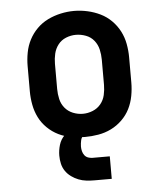

<svg xmlns="http://www.w3.org/2000/svg" viewBox="-53 -587 706 833"><g transform="rotate(-5 300.0 -171.0)"><path d="M300 8Q271 8 241.5 3Q212 -2 185.5 -15Q159 -28 137.5 -49Q116 -70 103 -96Q90 -122 84.5 -151.5Q79 -181 79 -210V-320Q79 -349 84.5 -378.5Q90 -408 103.5 -434Q117 -460 138 -481Q159 -502 185.5 -515Q212 -528 241.5 -534.5Q271 -541 300 -541Q329 -541 358.5 -534.5Q388 -528 414.5 -515Q441 -502 462 -481Q483 -460 496.5 -434Q510 -408 515.5 -378.5Q521 -349 521 -320V-210Q521 -181 515.5 -151.5Q510 -122 497 -96Q484 -70 462.5 -49Q441 -28 414.5 -15Q388 -2 358.5 3Q329 8 300 8ZM300 -93Q322 -93 343 -101.5Q364 -110 378 -127Q392 -144 397 -166Q402 -188 402 -210V-320Q402 -342 397 -364Q392 -386 378 -403.5Q364 -421 342.5 -429Q321 -437 299 -437Q277 -437 256 -428.5Q235 -420 221.5 -402.5Q208 -385 203 -363.5Q198 -342 198 -320V-210Q198 -188 203 -166Q208 -144 222 -127Q236 -110 257 -101.5Q278 -93 300 -93ZM325 199Q307 199 289.5 197Q272 195 255.5 188.5Q239 182 224.5 171.5Q210 161 200 146.5Q190 132 186 114.5Q182 97 182 79Q182 56 189 32.5Q196 9 213 -7.5Q230 -24 253 -31Q276 -38 300 -38V0Q293 0 288.5 6.5Q284 13 282.5 20Q281 27 280 34Q279 41 279 48Q279 58 281.5 68Q284 78 290 86Q296 94 305.5 97.5Q315 101 325 101H400V199Z"/></g></svg>

Font: Iosevka Slab Extended
Style: Bold
Weight: 700
Width: 7
Monospace: yes
Designer: Belleve Invis
Foundry: Belleve Invis
Version: Version 11.1.0; ttfautohint (v1.8.3)